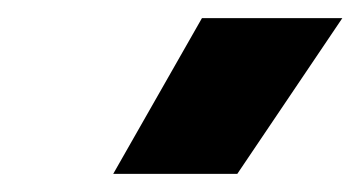

<svg xmlns="http://www.w3.org/2000/svg" viewBox="-20 -766 398 212"><path d="M242 -574 358 -746H203L105 -574Z"/></svg>

Font: Fixel Text 20240404 ExtraBold
Style: Italic
Weight: 800
Width: 4
Italic angle: -10°
Designer: AlfaBravo + MacPaw
Foundry: Kyrylo Tkachov, Marchela Mozhyna, Serhii Makarenko, Maria Weinstein, Zakhar Kryvoshyya
Version: Version 1.211;Glyphs 3.2 (3225)